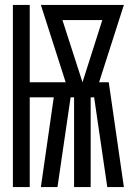

<svg xmlns="http://www.w3.org/2000/svg" viewBox="-20 -755 540 775"><path d="M32 0V-735H100V-423H245L145 -735H480L380 -423H419L480 0H413L360 -362H346V0H279V-362H265L212 0H145L197 -362H100V0ZM313 -423 393 -674H232Z"/></svg>

Font: Iosevka SS18
Style: Regular
Weight: 400
Monospace: yes
Designer: Belleve Invis
Foundry: Belleve Invis
Version: Version 25.1.1; ttfautohint (v1.8.4)